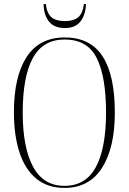

<svg xmlns="http://www.w3.org/2000/svg" viewBox="-20 -908 630 938"><path d="M295 10Q212 10 157 -35.5Q102 -81 75 -164Q48 -247 48 -359Q48 -534 110 -629.5Q172 -725 296 -725Q421 -725 481 -633Q541 -541 541 -358Q541 -186 478.5 -88Q416 10 295 10ZM295 0Q399 0 448.5 -92Q498 -184 498 -358Q498 -534 452.5 -624.5Q407 -715 296 -715Q190 -715 140.5 -624.5Q91 -534 91 -358Q91 -187 141.5 -93.5Q192 0 295 0ZM297 -771Q245 -771 219.5 -802.5Q194 -834 193 -888H204Q209 -843 231 -824Q253 -805 297 -805Q340 -805 362 -823.5Q384 -842 390 -888H400Q398 -835 373 -803Q348 -771 297 -771Z"/></svg>

Font: Noto Serif Display Condensed ExtraLight
Style: Regular
Weight: 200
Width: 3
Designer: Monotype Design Team
Foundry: Monotype Imaging Inc.
Version: Version 2.009